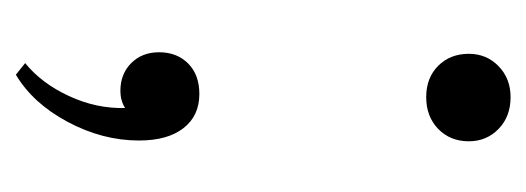

<svg xmlns="http://www.w3.org/2000/svg" viewBox="-236 -304 679 248"><g transform="rotate(90 104.0 -179.5)"><path d="M49 -445Q49 -468 65 -483.5Q81 -499 105 -499Q130 -499 146 -483.5Q162 -468 162 -445Q162 -421 146 -405.5Q130 -390 105 -390Q80 -390 64.5 -405.5Q49 -421 49 -445ZM61 128Q87 107 103.5 71.5Q120 36 119 -1Q109 5 97 5Q75 5 61 -9Q47 -23 47 -45Q47 -68 61.5 -82.5Q76 -97 101 -97Q129 -97 145 -76.5Q161 -56 161 -19Q161 28 137 73Q113 118 76 140Z"/></g></svg>

Font: Fahkwang
Style: Regular
Weight: 400
Version: Version 1.000; ttfautohint (v1.6)